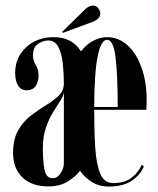

<svg xmlns="http://www.w3.org/2000/svg" viewBox="-20 -660 569 690"><path d="M154.5 10Q94 10 60.5 -22.5Q27 -55 27 -110.5Q27 -160 45.5 -192Q64 -224 91.2 -244.8Q118.5 -265.5 145.5 -282Q172.5 -298.5 191 -316.2Q209.5 -334 209.5 -360.5Q209.5 -398 205.5 -433.2Q201.5 -468.5 189.5 -491.5Q177.5 -514.5 153 -514.5Q134.5 -514.5 116.5 -502.2Q98.5 -490 98.5 -460.5Q98.5 -441.5 108.5 -426.5Q118.5 -411.5 118.5 -388.5Q118.5 -365 107.8 -350.2Q97 -335.5 76 -335.5Q56 -335.5 45.2 -352.2Q34.5 -369 34.5 -398.5Q34.5 -453.5 73.8 -490Q113 -526.5 174 -526.5Q204 -526.5 229 -514.5Q254 -502.5 271 -475.5Q292 -502 316.5 -514.2Q341 -526.5 364.5 -526.5Q406.5 -526.5 438.8 -496.8Q471 -467 489 -416Q507 -365 507 -301Q507 -282 506 -265.5H318.5Q318.5 -189.5 322.2 -130Q326 -70.5 340.2 -36.2Q354.5 -2 386.5 -2Q429.5 -2 454.8 -22.8Q480 -43.5 489 -68L497 -62Q485.5 -33 454.5 -11.2Q423.5 10.5 369.5 10.5Q337.5 10.5 312 -4.8Q286.5 -20 267.5 -46.5Q255.5 -28.5 225.5 -9.2Q195.5 10 154.5 10ZM364.5 -517Q343 -517 331 -457.8Q319 -398.5 318.5 -275.5H403Q403 -392.5 395.2 -454.8Q387.5 -517 364.5 -517ZM169.5 -19.5Q186 -19.5 197.8 -37.5Q209.5 -55.5 209.5 -73V-329Q208 -315 196.5 -297.5Q185 -280 170.5 -256.5Q156 -233 145 -201Q134 -169 134 -126.5Q134 -80.5 140 -50Q146 -19.5 169.5 -19.5ZM206 -542 203.5 -545.5 286.5 -627Q300.5 -640 314 -640Q328.5 -640 337 -624.5Q340.5 -618.5 340.5 -612Q340.5 -592 312 -581Z"/></svg>

Font: Imbue 100pt SemiBold
Style: Regular
Weight: 600
Designer: Tyler Finck
Foundry: Etcetera Type Company
Version: Version 1.102; ttfautohint (v1.8.3)